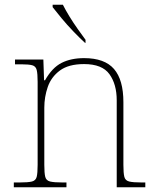

<svg xmlns="http://www.w3.org/2000/svg" viewBox="-20 -786 657 806"><path d="M38 0V-20H61Q98 -20 114 -24Q130 -28 134 -43.5Q138 -59 138 -94V-442Q138 -477 134 -492.5Q130 -508 115.5 -512Q101 -516 71 -516H43V-536H162L165 -449H169Q199 -502 238.5 -522Q278 -542 333 -542Q419 -542 458.5 -496.5Q498 -451 498 -357V-94Q498 -59 502 -43.5Q506 -28 522.5 -24Q539 -20 575 -20H590V0H470V-365Q470 -432 439.5 -474.5Q409 -517 333 -517Q268 -517 231.5 -490Q195 -463 180.5 -421Q166 -379 166 -334V-94Q166 -59 170 -43.5Q174 -28 190.5 -24Q207 -20 243 -20H259V0ZM337 -606Q317 -624 289.5 -652.5Q262 -681 238 -710Q214 -739 201 -756V-766H244Q255 -744 271.5 -717Q288 -690 306.5 -664Q325 -638 339 -619V-606Z"/></svg>

Font: Noto Serif Thin
Style: Regular
Weight: 100
Designer: Monotype Design Team
Foundry: Monotype Imaging Inc.
Version: Version 2.015